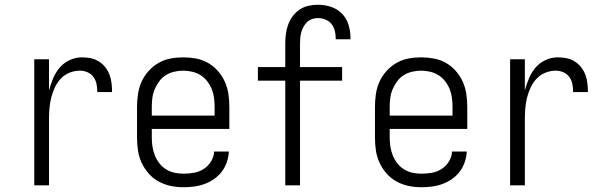

<svg xmlns="http://www.w3.org/2000/svg" viewBox="-20 -779 2540 807"><path d="M124 0H186V-281Q186 -303 188 -325.5Q190 -348 195.5 -369.5Q201 -391 210.5 -411.5Q220 -432 235.5 -448.5Q251 -465 272.5 -473.5Q294 -482 316 -482Q333 -482 348.5 -475Q364 -468 373.5 -454.5Q383 -441 386 -424.5Q389 -408 389 -392H451Q451 -410 449 -428.5Q447 -447 440.5 -464.5Q434 -482 422.5 -496.5Q411 -511 395 -521Q379 -531 361 -534.5Q343 -538 324 -538Q298 -538 273 -526.5Q248 -515 231 -495Q214 -475 203.5 -450Q193 -425 186 -399V-530H124Z M751 8Q774 8 796.5 5Q819 2 840.5 -6Q862 -14 880.5 -27Q899 -40 912.5 -58Q926 -76 933.5 -98Q941 -120 942 -142H880Q879 -120 867 -100.5Q855 -81 836.5 -69Q818 -57 796 -53Q774 -49 751 -49Q732 -49 713.5 -53Q695 -57 678.5 -67Q662 -77 650 -92.5Q638 -108 631 -125.5Q624 -143 621 -162Q618 -181 618 -200V-237H944V-330Q944 -357 940 -384Q936 -411 925 -435.5Q914 -460 896 -480.5Q878 -501 854.5 -514.5Q831 -528 804 -533Q777 -538 750 -538Q723 -538 696.5 -533Q670 -528 646.5 -514.5Q623 -501 604.5 -480.5Q586 -460 575 -435.5Q564 -411 560 -384Q556 -357 556 -330V-200Q556 -173 560 -146Q564 -119 575.5 -94.5Q587 -70 605 -49.5Q623 -29 647 -16Q671 -3 697.5 2.5Q724 8 751 8ZM618 -293V-330Q618 -349 620.5 -368Q623 -387 630.5 -404.5Q638 -422 649.5 -437.5Q661 -453 677 -463Q693 -473 712 -477.5Q731 -482 750 -482Q769 -482 788 -477.5Q807 -473 823 -463Q839 -453 851 -437.5Q863 -422 870 -404.5Q877 -387 879.5 -368Q882 -349 882 -330V-293Z M1179 0H1241V-440H1418V-497H1241V-595Q1241 -607 1242 -619.5Q1243 -632 1246.5 -644Q1250 -656 1256 -667Q1262 -678 1271 -686.5Q1280 -695 1292 -699Q1304 -703 1316 -703Q1332 -703 1347.5 -697Q1363 -691 1373 -678.5Q1383 -666 1387 -650.5Q1391 -635 1391 -619Q1391 -618 1391 -616.5Q1391 -615 1391 -614H1453Q1453 -616 1453 -618Q1453 -620 1453 -622Q1453 -649 1444.5 -676Q1436 -703 1416.5 -722.5Q1397 -742 1370.5 -750.5Q1344 -759 1316 -759Q1296 -759 1276 -754.5Q1256 -750 1239 -738.5Q1222 -727 1210 -710.5Q1198 -694 1191 -675Q1184 -656 1181.5 -635.5Q1179 -615 1179 -595V-497H1064V-440H1179Z M1751 8Q1774 8 1796.5 5Q1819 2 1840.5 -6Q1862 -14 1880.5 -27Q1899 -40 1912.5 -58Q1926 -76 1933.5 -98Q1941 -120 1942 -142H1880Q1879 -120 1867 -100.5Q1855 -81 1836.5 -69Q1818 -57 1796 -53Q1774 -49 1751 -49Q1732 -49 1713.5 -53Q1695 -57 1678.5 -67Q1662 -77 1650 -92.5Q1638 -108 1631 -125.5Q1624 -143 1621 -162Q1618 -181 1618 -200V-237H1944V-330Q1944 -357 1940 -384Q1936 -411 1925 -435.5Q1914 -460 1896 -480.5Q1878 -501 1854.5 -514.5Q1831 -528 1804 -533Q1777 -538 1750 -538Q1723 -538 1696.5 -533Q1670 -528 1646.5 -514.5Q1623 -501 1604.5 -480.5Q1586 -460 1575 -435.5Q1564 -411 1560 -384Q1556 -357 1556 -330V-200Q1556 -173 1560 -146Q1564 -119 1575.5 -94.5Q1587 -70 1605 -49.5Q1623 -29 1647 -16Q1671 -3 1697.5 2.5Q1724 8 1751 8ZM1618 -293V-330Q1618 -349 1620.5 -368Q1623 -387 1630.5 -404.5Q1638 -422 1649.5 -437.5Q1661 -453 1677 -463Q1693 -473 1712 -477.5Q1731 -482 1750 -482Q1769 -482 1788 -477.5Q1807 -473 1823 -463Q1839 -453 1851 -437.5Q1863 -422 1870 -404.5Q1877 -387 1879.5 -368Q1882 -349 1882 -330V-293Z M2124 0H2186V-281Q2186 -303 2188 -325.5Q2190 -348 2195.5 -369.5Q2201 -391 2210.5 -411.5Q2220 -432 2235.5 -448.5Q2251 -465 2272.5 -473.5Q2294 -482 2316 -482Q2333 -482 2348.5 -475Q2364 -468 2373.5 -454.5Q2383 -441 2386 -424.5Q2389 -408 2389 -392H2451Q2451 -410 2449 -428.5Q2447 -447 2440.5 -464.5Q2434 -482 2422.5 -496.5Q2411 -511 2395 -521Q2379 -531 2361 -534.5Q2343 -538 2324 -538Q2298 -538 2273 -526.5Q2248 -515 2231 -495Q2214 -475 2203.5 -450Q2193 -425 2186 -399V-530H2124Z"/></svg>

Font: Iosevka SS09 Light
Style: Regular
Weight: 300
Monospace: yes
Designer: Belleve Invis
Foundry: Belleve Invis
Version: Version 5.2.1; ttfautohint (v1.8.3)